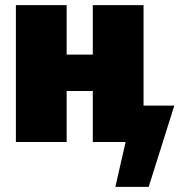

<svg xmlns="http://www.w3.org/2000/svg" viewBox="-20 -554 700 749"><path d="M560 175H430L470 0H342V-199H240V0H42V-534H240V-341H342V-534H540V-142H660Z"/></svg>

Font: Trujillo Black
Style: Regular
Weight: 900
Designer: Fira Sans original fonts by bBox Type GmbH, Carrois Corporate GbR, & Edenspiekermann AG / Changes by Cristiano Sobral
Foundry: Fira Sans original fonts by bBox Type GmbH, Carrois Corporate GbR, & Edenspiekermann AG / Changes by Cristiano Sobral
Version: Version 4.301;July 28, 2020;FontCreator 13.0.0.2655 64-bit